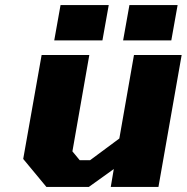

<svg xmlns="http://www.w3.org/2000/svg" viewBox="-20 -740 740 761"><path d="M195 -580 220 -720H411L386 -580ZM468 -580 493 -720H684L659 -580ZM164 1 72 -110 145 -522H334L267 -140L296 -105H337L453 -191L511 -522H700L608 1H419L431 -70L332 1Z"/></svg>

Font: Tomorrow
Style: Bold Italic
Weight: 700
Italic angle: -10°
Designer: Tony de Marco, Monica Rizzolli
Foundry: Just in Type
Version: Version 2.002